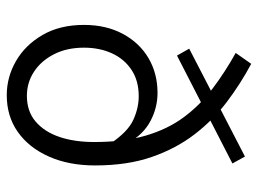

<svg xmlns="http://www.w3.org/2000/svg" viewBox="-120 -650 781 582"><g transform="rotate(90 271.0 -358.5)"><path d="M268 12Q213 12 164.5 -16Q116 -44 85.5 -96.5Q55 -149 55 -222Q55 -289 82 -339.5Q109 -390 155.5 -417.5Q202 -445 261 -445Q306 -445 346.5 -423.5Q387 -402 413 -356L414 -303Q379 -355 343 -371.5Q307 -388 271 -388Q224 -388 191 -366Q158 -344 141 -306.5Q124 -269 124 -222Q124 -170 144 -131Q164 -92 197 -70.5Q230 -49 270 -49Q317 -49 348 -75.5Q379 -102 394.5 -147.5Q410 -193 410 -253Q410 -343 390.5 -409.5Q371 -476 334.5 -525Q298 -574 248.5 -611.5Q199 -649 140 -682L173 -729Q233 -697 288 -655.5Q343 -614 386.5 -557.5Q430 -501 455.5 -427Q481 -353 481 -256Q481 -176 454 -115.5Q427 -55 379.5 -21.5Q332 12 268 12ZM148 -504 127 -541 454 -710 475 -672Z"/></g></svg>

Font: Assistant ExtraLight
Style: Regular
Weight: 400
Version: Version 3.000